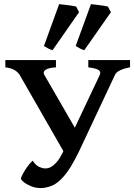

<svg xmlns="http://www.w3.org/2000/svg" viewBox="-20 -911 660 945"><path d="M620.1 -579.6Q557.1 -567.9 545.9 -542.5L367.2 -162.1Q328.1 -82 295.2 -44.4Q262.2 -6.8 233.6 3.9Q205.1 14.6 180.2 14.6Q154.8 14.6 132.6 5.4Q110.4 -3.9 96.7 -15.1Q83 -26.4 83 -32.7Q83 -36.6 91.1 -52.5Q99.1 -68.4 112.5 -87.6Q126 -106.9 140.6 -120.1Q157.2 -96.2 173.6 -89.1Q189.9 -82 203.1 -82Q224.6 -82 242.7 -97.2Q260.7 -112.3 274.2 -134Q287.6 -155.8 295.4 -174.8L305.2 -144L76.7 -542.5Q69.8 -554.2 53.5 -564.9Q37.1 -575.7 6.3 -579.6V-615.2H255.4V-579.6Q217.3 -577.1 203.6 -566.9Q189.9 -556.6 198.2 -542.5L368.2 -248H332L471.2 -542.5Q477.5 -556.6 466.1 -565.7Q454.6 -574.7 414.6 -579.6V-615.2H620.1ZM395 -664.1Q386.7 -665.5 374.3 -672.1Q361.8 -678.7 352.5 -684.6L427.7 -890.6Q435.5 -889.6 453.1 -887.7Q470.7 -885.7 487.5 -883.3Q504.4 -880.9 511.2 -878.4L525.9 -851.1ZM238.8 -664.1Q230.5 -665.5 218 -672.1Q205.6 -678.7 196.3 -684.6L271 -890.6Q279.3 -889.6 296.9 -887.7Q314.5 -885.7 331.3 -883.3Q348.1 -880.9 355 -878.4L369.1 -851.1Z"/></svg>

Font: Gentium Plus
Style: Bold
Weight: 700
Designer: Victor Gaultney, Annie Olsen, Iska Routamaa, Becca Hirsbrunner
Foundry: SIL International
Version: Version 6.101